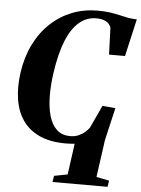

<svg xmlns="http://www.w3.org/2000/svg" viewBox="-63 -801 798 1085"><g transform="rotate(5 335.5 -258.5)"><path d="M276.5 234.5 282 199 358 184.5 382.5 8Q372 9 359.5 10Q347 11 331.5 11Q244.5 11 184 -16.2Q123.5 -43.5 88.2 -93.5Q53 -143.5 42 -212.5Q31 -281.5 42.5 -365.5Q55.5 -455 90.8 -526.5Q126 -598 179.8 -648.5Q233.5 -699 301.2 -725.8Q369 -752.5 446.5 -752.5Q488 -752.5 517.8 -748Q547.5 -743.5 571.8 -737.8Q596 -732 619.2 -727.5Q642.5 -723 671 -722.5L622.5 -510.5H532L526.5 -661.5Q524 -673 514.5 -683.8Q505 -694.5 487.5 -701.5Q470 -708.5 442 -708.5Q389 -708.5 346.5 -673Q304 -637.5 274 -564.5Q244 -491.5 228 -378.5Q218 -309.5 218.8 -247Q219.5 -184.5 233.2 -136.2Q247 -88 276.2 -60.2Q305.5 -32.5 353 -32.5Q379.5 -32.5 400.2 -41.5Q421 -50.5 436 -63.8Q451 -77 460 -89L520.5 -219L594 -212L551 -27L521.5 184.5L594 199L589 234.5Z"/></g></svg>

Font: Merriweather 96pt ExtraBold
Style: Italic
Weight: 800
Italic angle: -7.8°
Version: Version 2.101